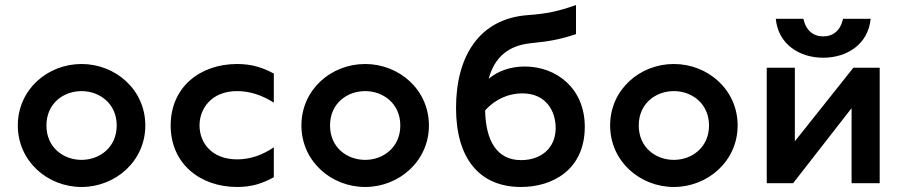

<svg xmlns="http://www.w3.org/2000/svg" viewBox="-20 -730 3590 765"><path d="M305 15C440 15 559 -88 559 -230C559 -373 440 -475 305 -475C169 -475 51 -373 51 -230C51 -88 169 15 305 15ZM165 -230C165 -318 233 -367 305 -367C376 -367 445 -318 445 -230C445 -142 376 -93 305 -93C233 -93 165 -142 165 -230Z M1071 -321V-437C1026 -461 983 -475 925 -475C777 -475 660 -383 660 -230C660 -78 777 15 925 15C983 15 1026 1 1071 -24V-143C1024 -111 975 -95 925 -95C823 -95 775 -162 775 -230C775 -298 823 -367 925 -367C975 -367 1024 -351 1071 -321Z M1435 15C1570 15 1689 -88 1689 -230C1689 -373 1570 -475 1435 -475C1299 -475 1181 -373 1181 -230C1181 -88 1299 15 1435 15ZM1295 -230C1295 -318 1363 -367 1435 -367C1506 -367 1575 -318 1575 -230C1575 -142 1506 -93 1435 -93C1363 -93 1295 -142 1295 -230Z M2096 -558C2166 -565 2209 -572 2275 -594V-710C2205 -685 2156 -675 2086 -670C1889 -657 1797 -505 1797 -300C1797 -99 1890 15 2056 15C2182 15 2310 -54 2310 -225C2310 -378 2197 -465 2071 -465C2015 -465 1965 -448 1927 -416C1951 -504 2007 -549 2096 -558ZM1913 -290C1955 -337 2009 -358 2061 -358C2156 -358 2194 -287 2194 -220C2194 -140 2136 -92 2056 -92C1959 -92 1915 -171 1913 -290Z M2665 15C2800 15 2919 -88 2919 -230C2919 -373 2800 -475 2665 -475C2529 -475 2411 -373 2411 -230C2411 -88 2529 15 2665 15ZM2525 -230C2525 -318 2593 -367 2665 -367C2736 -367 2805 -318 2805 -230C2805 -142 2736 -93 2665 -93C2593 -93 2525 -142 2525 -230Z M3035 0H3140L3373 -299V0H3485V-460H3380L3147 -167V-460H3035ZM3071 -655C3081 -552 3167 -500 3260 -500C3353 -500 3439 -552 3449 -655H3339C3329 -609 3300 -585 3260 -585C3220 -585 3191 -609 3181 -655Z"/></svg>

Font: KT Kiyosuna Sans Bold
Style: Regular
Weight: 700
Designer: [Zen Kaku Gothic] Yoshimichi Ohira
Version: Version 1.010;Glyphs 3.1.2 (3151)